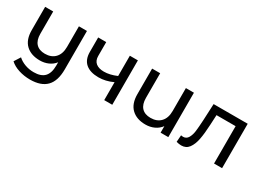

<svg xmlns="http://www.w3.org/2000/svg" viewBox="-36 -1158 2669 1985"><g transform="rotate(30 1298.5 -165.0)"><path d="M585 -530H489V-284C489 -228 474.3 -184.7 445 -154C415.7 -123.3 375.7 -108 325 -108C279 -108 243.7 -121.2 219 -147.5C194.3 -173.8 182 -212.3 182 -263V-530H86V-252C86 -176 106.3 -118.7 147 -80C187.7 -41.3 243.3 -22 314 -22C350 -22 383.3 -28.8 414 -42.5C444.7 -56.2 469.7 -75.7 489 -101V-62C489 -2 475.3 42.5 448 71.5C420.7 100.5 378 115 320 115C283.3 115 248.5 109 215.5 97C182.5 85 154.3 68.3 131 47L84 121C111.3 146.3 146.5 165.8 189.5 179.5C232.5 193.2 277.7 200 325 200C411.7 200 476.7 177.8 520 133.5C563.3 89.2 585 20.7 585 -72Z M1193 -530H1097V-288C1043 -264.7 992.7 -253 946 -253C904.7 -253 872.5 -262.3 849.5 -281C826.5 -299.7 815 -327.3 815 -364V-530H719V-358C719 -296.7 737 -250.7 773 -220C809 -189.3 860 -174 926 -174C982.7 -174 1039.7 -187.3 1097 -214V0H1193Z M1862 -530H1766V-256C1766 -200 1751.3 -156.7 1722 -126C1692.7 -95.3 1652.7 -80 1602 -80C1556 -80 1520.7 -93.2 1496 -119.5C1471.3 -145.8 1459 -184.7 1459 -236V-530H1363V-225C1363 -149 1383.3 -91.5 1424 -52.5C1464.7 -13.5 1520.3 6 1591 6C1628.3 6 1662.7 -1.3 1694 -16C1725.3 -30.7 1750.7 -51.3 1770 -78V0H1862Z M2504 -530H2097L2088 -334C2084.7 -274.7 2081 -229 2077 -197C2073 -165 2064.3 -137.3 2051 -114C2037.7 -90.7 2017.7 -79 1991 -79C1983.7 -79 1975.7 -80 1967 -82L1961 -1C1983 5 2002.7 8 2020 8C2058 8 2087.7 -6.3 2109 -35C2130.3 -63.7 2145.7 -101.8 2155 -149.5C2164.3 -197.2 2170.7 -256.7 2174 -328L2180 -446H2408V0H2504Z"/></g></svg>

Font: ICO Headline
Style: Regular
Weight: 500
Designer: Julieta Ulanovsky
Foundry: Julieta Ulanovsky
Version: Version 7.200